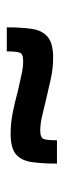

<svg xmlns="http://www.w3.org/2000/svg" viewBox="164 -578 184 551"><g transform="rotate(90 255.5 -303.0)"><path d="M59 -231Q59 -274 63.5 -303.5Q68 -333 86.5 -348.5Q105 -364 146 -364Q177 -364 208.5 -357Q240 -350 269 -343Q293 -337 315 -332Q337 -327 355 -327Q376 -327 379.5 -337Q383 -347 383 -375H450Q450 -332 445.5 -302Q441 -272 423 -257Q405 -242 364 -242Q333 -242 301.5 -248.5Q270 -255 241 -263Q217 -268 195.5 -273Q174 -278 156 -278Q135 -278 131.5 -268Q128 -258 128 -231Z"/></g></svg>

Font: Saira SemiExpanded SemiBold
Style: Regular
Weight: 600
Width: 6
Designer: Hector Gatti with collaboration of the Omnibus-Type team
Foundry: Omnibus-Type
Version: Version 1.101